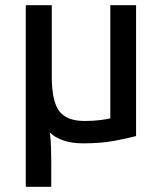

<svg xmlns="http://www.w3.org/2000/svg" viewBox="-20 -541 623 738"><path d="M79 177V-521H179V-247Q179 -151 208 -113.5Q237 -76 305 -76Q338 -76 365.5 -79.5Q393 -83 404 -86V-521H503V-18Q470 -9 418.5 0.5Q367 10 300 10Q256 10 224 -1Q192 -12 172 -31Q175 -4 176 24Q177 52 177 83V177Z"/></svg>

Font: Ubuntu Sans Medium
Style: Regular
Weight: 500
Designer: Dalton Maag Ltd
Foundry: Dalton Maag Ltd
Version: Version 1.006; ttfautohint (v1.8.4.7-5d5b)